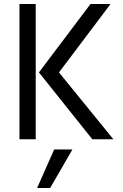

<svg xmlns="http://www.w3.org/2000/svg" viewBox="-20 -694 613 957"><path d="M158 0H77V-674H158ZM230 243H165L250 51H341ZM545 0H440L174 -333L431 -674H531L274 -333Z"/></svg>

Font: Hind Colombo
Style: Regular
Weight: 400
Designer: Jyotish Sonowal, Aditi Pimprikar
Foundry: Indian Type Foundry
Version: Version 1.000;PS 1.0;hotconv 1.0.86;makeotf.lib2.5.63406; tt